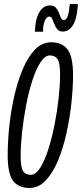

<svg xmlns="http://www.w3.org/2000/svg" viewBox="-20 -919 405 949"><path d="M126 10Q71 10 44.5 -25.5Q18 -61 18 -151Q18 -215 25.5 -290Q33 -365 49.5 -439.5Q66 -514 91.5 -575Q117 -636 152 -673Q187 -710 233 -710Q287 -710 314 -674.5Q341 -639 341 -549Q341 -485 333 -410Q325 -335 308.5 -260.5Q292 -186 266.5 -125Q241 -64 206 -27Q171 10 126 10ZM132 -55Q157 -55 179 -90Q201 -125 219 -181.5Q237 -238 250 -304.5Q263 -371 270 -435.5Q277 -500 277 -551Q277 -606 265 -625.5Q253 -645 227 -645Q202 -645 179.5 -610Q157 -575 139 -518.5Q121 -462 108.5 -395.5Q96 -329 89 -264.5Q82 -200 82 -149Q82 -94 93.5 -74.5Q105 -55 132 -55ZM152 -762Q153 -768 153.5 -774Q154 -780 154 -786Q158 -834 177 -863Q196 -892 227 -892Q246 -892 256 -881Q266 -870 271 -856Q276 -842 281 -831Q286 -820 295 -820Q306 -820 312 -833Q318 -846 320.5 -862.5Q323 -879 324 -891Q324 -891 324.5 -894Q325 -897 325 -899H365Q365 -894 364.5 -889.5Q364 -885 363 -880Q360 -826 340.5 -794.5Q321 -763 290 -763Q272 -763 263 -774.5Q254 -786 248.5 -800.5Q243 -815 238 -826Q233 -837 224 -837Q210 -837 201.5 -816.5Q193 -796 193 -770V-762Z"/></svg>

Font: Georama ExtraCondensed
Style: Italic
Weight: 400
Width: 2
Italic angle: -9°
Designer: Jean-Baptiste Levee
Foundry: Production Type
Version: Version 1.000